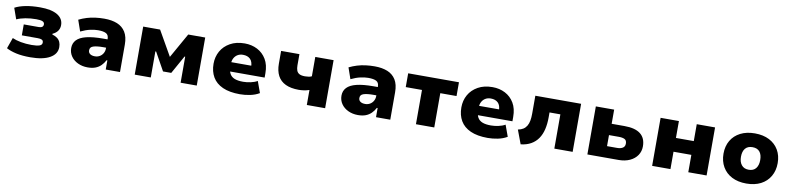

<svg xmlns="http://www.w3.org/2000/svg" viewBox="-7 -1253 8237 2003"><g transform="rotate(10 4111.0 -251.5)"><path d="M295 11Q208 11 145.5 -3Q83 -17 41 -40L82 -155Q119 -138 172.5 -128Q226 -118 287 -118Q341 -118 369.5 -127.5Q398 -137 398 -162Q398 -184 382.5 -191.5Q367 -199 338 -199H170V-315H329Q352 -315 364.5 -324Q377 -333 377 -352Q377 -372 357.5 -381.5Q338 -391 290 -391Q229 -391 175.5 -381Q122 -371 83 -353L42 -469Q86 -493 153.5 -506.5Q221 -520 308 -520Q428 -520 491.5 -482Q555 -444 555 -375Q555 -340 536.5 -313.5Q518 -287 482 -271V-263Q514 -254 535 -238Q556 -222 566 -199Q576 -176 576 -145Q576 -72 502.5 -30.5Q429 11 295 11Z M903 11Q846 11 799.5 -11Q753 -33 726.5 -71.5Q700 -110 700 -159Q700 -210 732.5 -244.5Q765 -279 834 -296Q903 -313 1013 -313H1081V-225H1027Q993 -225 967 -222Q941 -219 923 -213Q905 -207 896.5 -196Q888 -185 888 -167Q888 -143 906.5 -129.5Q925 -116 958 -116Q985 -116 1007.5 -128.5Q1030 -141 1044 -164.5Q1058 -188 1058 -219V-317Q1058 -360 1029.5 -375Q1001 -390 945 -390Q908 -390 862 -380Q816 -370 762 -344L721 -462Q762 -482 804.5 -495Q847 -508 893 -514Q939 -520 989 -520Q1068 -520 1125 -497Q1182 -474 1213.5 -423.5Q1245 -373 1245 -290V0H1094V-97H1086Q1068 -63 1043.5 -39Q1019 -15 985 -2Q951 11 903 11Z M1401 0V-509H1580L1730 -246L1878 -509H2058V0H1887V-276H1880L1773 -84H1686L1579 -276H1571V0Z M2516 11Q2406 11 2333.5 -21.5Q2261 -54 2226 -114Q2191 -174 2191 -255Q2191 -329 2224.5 -388.5Q2258 -448 2322 -484Q2386 -520 2476 -520Q2550 -520 2610 -489Q2670 -458 2705.5 -398.5Q2741 -339 2741 -251V-205H2345V-303H2591L2583 -289Q2583 -346 2555 -373Q2527 -400 2478 -400Q2446 -400 2421.5 -385.5Q2397 -371 2383 -344.5Q2369 -318 2369 -279V-257Q2369 -209 2385.5 -179.5Q2402 -150 2436.5 -136.5Q2471 -123 2527 -123Q2565 -123 2606.5 -132Q2648 -141 2677 -158L2721 -37Q2677 -11 2622.5 0Q2568 11 2516 11Z M3224 0V-159Q3196 -149 3166.5 -145Q3137 -141 3113 -141Q3029 -141 2973 -167.5Q2917 -194 2889.5 -246Q2862 -298 2862 -374V-509H3056V-390Q3056 -359 3064 -336.5Q3072 -314 3093 -302.5Q3114 -291 3153 -291Q3171 -291 3191.5 -294Q3212 -297 3224 -304V-509H3418V0Z M3766 11Q3709 11 3662.5 -11Q3616 -33 3589.5 -71.5Q3563 -110 3563 -159Q3563 -210 3595.5 -244.5Q3628 -279 3697 -296Q3766 -313 3876 -313H3944V-225H3890Q3856 -225 3830 -222Q3804 -219 3786 -213Q3768 -207 3759.5 -196Q3751 -185 3751 -167Q3751 -143 3769.5 -129.5Q3788 -116 3821 -116Q3848 -116 3870.5 -128.5Q3893 -141 3907 -164.5Q3921 -188 3921 -219V-317Q3921 -360 3892.5 -375Q3864 -390 3808 -390Q3771 -390 3725 -380Q3679 -370 3625 -344L3584 -462Q3625 -482 3667.5 -495Q3710 -508 3756 -514Q3802 -520 3852 -520Q3931 -520 3988 -497Q4045 -474 4076.5 -423.5Q4108 -373 4108 -290V0H3957V-97H3949Q3931 -63 3906.5 -39Q3882 -15 3848 -2Q3814 11 3766 11Z M4380 0V-363H4208V-509H4746V-363H4574V0Z M5141 11Q5031 11 4958.5 -21.5Q4886 -54 4851 -114Q4816 -174 4816 -255Q4816 -329 4849.5 -388.5Q4883 -448 4947 -484Q5011 -520 5101 -520Q5175 -520 5235 -489Q5295 -458 5330.5 -398.5Q5366 -339 5366 -251V-205H4970V-303H5216L5208 -289Q5208 -346 5180 -373Q5152 -400 5103 -400Q5071 -400 5046.5 -385.5Q5022 -371 5008 -344.5Q4994 -318 4994 -279V-257Q4994 -209 5010.5 -179.5Q5027 -150 5061.5 -136.5Q5096 -123 5152 -123Q5190 -123 5231.5 -132Q5273 -141 5302 -158L5346 -37Q5302 -11 5247.5 0Q5193 11 5141 11Z M5492 17 5437 -130Q5470 -136 5492.5 -150.5Q5515 -165 5529 -188.5Q5543 -212 5549 -244.5Q5555 -277 5555 -319V-509H6040V0H5846V-363H5731V-312Q5731 -241 5717.5 -184Q5704 -127 5675 -84.5Q5646 -42 5600.5 -16Q5555 10 5492 17Z M6196 0V-509H6390V-359H6527Q6639 -359 6695.5 -315Q6752 -271 6752 -183Q6752 -130 6724 -88.5Q6696 -47 6645 -23.5Q6594 0 6527 0ZM6383 -121H6488Q6527 -121 6549.5 -135.5Q6572 -150 6572 -181Q6572 -215 6549.5 -226.5Q6527 -238 6488 -238H6383Z M6882 0V-509H7076V-330H7265V-509H7459V0H7265V-184H7076V0Z M7880 11Q7792 11 7727.5 -22Q7663 -55 7628 -115.5Q7593 -176 7593 -255Q7593 -335 7628 -394.5Q7663 -454 7727.5 -487Q7792 -520 7880 -520Q7969 -520 8033 -487Q8097 -454 8132 -394.5Q8167 -335 8167 -255Q8167 -176 8132 -115.5Q8097 -55 8033 -22Q7969 11 7880 11ZM7880 -135Q7931 -135 7956.5 -167.5Q7982 -200 7982 -255Q7982 -312 7956.5 -343Q7931 -374 7880 -374Q7830 -374 7804 -343Q7778 -312 7778 -255Q7778 -200 7804.5 -167.5Q7831 -135 7880 -135Z"/></g></svg>

Font: Nunito Sans 6pt Black
Style: Regular
Weight: 900
Version: Version 3.101;gftools[0.9.27]